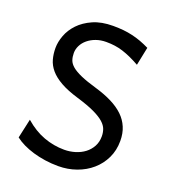

<svg xmlns="http://www.w3.org/2000/svg" viewBox="-134 -827 843 940"><g transform="rotate(20 287.0 -356.5)"><path d="M468.8 -585.9Q442.4 -600.6 420.2 -610.6Q397.9 -620.6 377 -627.2Q356 -633.8 335 -636.7Q314 -639.6 290.5 -639.6Q261.2 -639.6 237.1 -630.9Q212.9 -622.1 195.3 -607.4Q177.7 -592.8 168.2 -573.7Q158.7 -554.7 158.7 -534.7Q158.7 -514.6 164.3 -498.3Q169.9 -481.9 187 -467.5Q204.1 -453.1 235.8 -439.2Q267.6 -425.3 319.8 -410.2Q368.2 -396 405.5 -377.2Q442.9 -358.4 468.3 -334Q493.7 -309.6 506.8 -278.3Q520 -247.1 520 -207.5Q520 -158.2 500.7 -117.9Q481.4 -77.6 448 -48.6Q414.6 -19.5 370.1 -3.7Q325.7 12.2 275.9 12.2Q240.7 12.2 207.3 7.3Q173.8 2.4 144.3 -6.3Q114.7 -15.1 89.8 -27.1Q64.9 -39.1 46.4 -53.7L68.4 -153.8Q117.2 -111.3 169.2 -92.3Q221.2 -73.2 275.9 -73.2Q305.2 -73.2 332.5 -81.5Q359.9 -89.8 380.9 -105.7Q401.9 -121.6 414.6 -144.8Q427.2 -168 427.2 -197.8Q427.2 -216.8 421.1 -234.1Q415 -251.5 396.5 -268.1Q377.9 -284.7 343.3 -301Q308.6 -317.4 251.5 -334.5Q194.3 -351.6 158.2 -372.1Q122.1 -392.6 101.6 -416.7Q81.1 -440.9 73.5 -468.5Q65.9 -496.1 65.9 -527.3Q65.9 -558.6 78.9 -593.3Q91.8 -627.9 119.6 -657.2Q147.5 -686.5 190.9 -705.8Q234.4 -725.1 295.4 -725.1Q323.7 -725.1 348.4 -722.7Q373 -720.2 396.2 -714.8Q419.4 -709.5 441.9 -701.2Q464.4 -692.9 488.3 -681.2Z"/></g></svg>

Font: Andika Eur
Style: Regular
Weight: 400
Designer: Victor Gaultney, Annie Olsen, Julie Remington, Don Collingsworth, Eric Hays, Becca Hirsbrunner
Foundry: SIL International
Version: Version 5.000